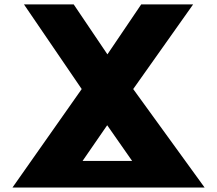

<svg xmlns="http://www.w3.org/2000/svg" viewBox="-20 -845 978 865"><path d="M36.1 0 348.1 -443.8 87.9 -825.2H312L463.9 -600.1L616.2 -825.2H850.1L580.1 -443.8L901.9 0ZM352.1 -120.1H575.2L462.9 -280.8Z"/></svg>

Font: Hussar Preview
Style: Bold
Weight: 700
Foundry: Cannot Into Space Fonts, PlusOne Fonts
Version: Version 2.29RC2 "Millennial"